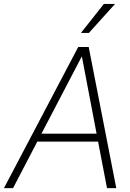

<svg xmlns="http://www.w3.org/2000/svg" viewBox="-59 -970 669 990"><path d="M8.3 0H-38.6L344.2 -727.5H398.4L540.5 0H492.7L446.8 -239.7H133.3ZM154.8 -280.8H439L363.3 -678.2H362.3ZM358.4 -800.3 476.6 -949.7H534.2L399.4 -800.3Z"/></svg>

Font: Inter Display Extra Light
Style: Italic
Weight: 200
Italic angle: -9.39999°
Designer: Rasmus Andersson
Foundry: rsms
Version: Version 4.000;git-4fc901f